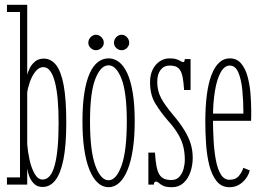

<svg xmlns="http://www.w3.org/2000/svg" viewBox="-20 -770 1098 801"><path d="M157.5 10Q135.5 10 122 -3.5Q108.5 -17 101.8 -35.2Q95 -53.5 93.5 -67.5V0H9V-30H63.5V-720H9V-750H93.5V-458Q96 -469 103.8 -485Q111.5 -501 126 -513.2Q140.5 -525.5 162.5 -525.5Q192.5 -525.5 213.5 -499.5Q234.5 -473.5 245.5 -415Q256.5 -356.5 256.5 -259Q256.5 -163.5 244.5 -104.2Q232.5 -45 210.5 -17.5Q188.5 10 157.5 10ZM157.5 -21Q174.5 -21 187 -35.2Q199.5 -49.5 207.8 -78.8Q216 -108 220.2 -152.2Q224.5 -196.5 224.5 -256.5Q224.5 -308.5 221 -351.2Q217.5 -394 209.8 -425Q202 -456 190 -473Q178 -490 161 -490Q142.5 -490 128 -471.8Q113.5 -453.5 104.8 -428.5Q96 -403.5 93.5 -383.5V-169Q95.5 -139 103 -104.5Q110.5 -70 124.2 -45.5Q138 -21 157.5 -21Z M433 11Q407.5 11 387.2 -8Q367 -27 352.8 -62.8Q338.5 -98.5 331.2 -149.2Q324 -200 324 -263.5Q324 -333 332 -383Q340 -433 354.5 -464.8Q369 -496.5 389 -511.5Q409 -526.5 433 -526.5Q456.5 -526.5 476.2 -511.5Q496 -496.5 510.8 -464.8Q525.5 -433 533.8 -383Q542 -333 542 -263.5Q542 -200 534.5 -149.2Q527 -98.5 512.8 -62.8Q498.5 -27 478.2 -8Q458 11 433 11ZM433 -18Q465 -18 487 -79Q509 -140 509 -263.5Q509 -384.5 487 -441Q465 -497.5 433 -497.5Q400 -497.5 377.8 -441Q355.5 -384.5 355.5 -263.5Q355.5 -140 377.8 -79Q400 -18 433 -18ZM487.5 -560.5Q474.5 -560.5 465 -569.8Q455.5 -579 455.5 -591.5Q455.5 -605 465 -615Q474.5 -625 487.5 -625Q500 -625 509.5 -615Q519 -605 519 -591.5Q519 -579 509.5 -569.8Q500 -560.5 487.5 -560.5ZM380 -560.5Q368 -560.5 358.2 -569.8Q348.5 -579 348.5 -591.5Q348.5 -605 358.2 -615Q368 -625 380 -625Q393 -625 403 -615Q413 -605 413 -591.5Q413 -579 403 -569.8Q393 -560.5 380 -560.5Z M697 11Q673 11 660.8 5Q648.5 -1 642.5 -6.8Q636.5 -12.5 631 -12.5Q626 -12.5 624 -9Q622 -5.5 622 0H599V-133.5H626.5Q628.5 -99.5 632.8 -77.2Q637 -55 644.8 -42.2Q652.5 -29.5 664.8 -24.2Q677 -19 695 -19Q716 -19 728.2 -32.5Q740.5 -46 745.8 -65.5Q751 -85 751 -103Q751 -132.5 744.8 -158.2Q738.5 -184 723.2 -210.2Q708 -236.5 680.5 -267Q650.5 -301.5 628.2 -337.8Q606 -374 606 -426.5Q606 -458.5 617.5 -480.8Q629 -503 647.5 -514.8Q666 -526.5 687 -526.5Q705.5 -526.5 716.5 -522.8Q727.5 -519 733.8 -515Q740 -511 744 -511Q748 -511 749.2 -514.2Q750.5 -517.5 751 -523.5H775V-394.5H748Q746 -428.5 741.8 -448.8Q737.5 -469 730 -479.2Q722.5 -489.5 712.2 -493Q702 -496.5 688 -496.5Q664 -496.5 650 -478.5Q636 -460.5 636 -428.5Q636 -391 652 -361Q668 -331 701.5 -291.5Q731 -256.5 749.2 -226.8Q767.5 -197 775.8 -169.2Q784 -141.5 784 -112Q784 -80 774.2 -52Q764.5 -24 745.2 -6.5Q726 11 697 11Z M937.5 11Q904 11 883.8 -14.2Q863.5 -39.5 853.2 -80.2Q843 -121 839.8 -169Q836.5 -217 836.5 -262.5Q836.5 -325.5 843 -374.8Q849.5 -424 862.5 -457.8Q875.5 -491.5 894.5 -509Q913.5 -526.5 938.5 -526.5Q967.5 -526.5 985.2 -506Q1003 -485.5 1012.2 -452.8Q1021.5 -420 1024.8 -381.8Q1028 -343.5 1028 -308Q1028 -297 1028 -286.5Q1028 -276 1027.5 -266H862V-296H995.5Q995.5 -348 991 -393.8Q986.5 -439.5 974.2 -468Q962 -496.5 938.5 -496.5Q916.5 -496.5 900.8 -468.5Q885 -440.5 876.8 -391.2Q868.5 -342 868.5 -278Q868.5 -231.5 871 -185.8Q873.5 -140 880.5 -102.5Q887.5 -65 901.2 -42.5Q915 -20 937.5 -20Q964 -20 977.5 -37.2Q991 -54.5 995 -70L1022 -59Q1015 -30.5 991.8 -9.8Q968.5 11 937.5 11Z"/></svg>

Font: Imbue Thin 10pt Thin
Style: Regular
Weight: 250
Version: Version 1.102